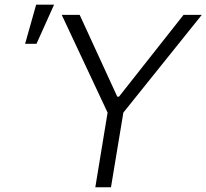

<svg xmlns="http://www.w3.org/2000/svg" viewBox="-20 -790 871 810"><path d="M240.4 -727.3H316.1L474.8 -382.1H481.9L754.3 -727.3H831.3L500.4 -315L448.2 0H382.1L433.9 -315ZM85.9 -605.1 132.5 -770.2H208.1L133.9 -605.1Z"/></svg>

Font: Inter UI Light
Style: Italic
Weight: 300
Italic angle: 9.39999°
Designer: Rasmus Andersson
Foundry: rsms
Version: 3.2;8d6f07862